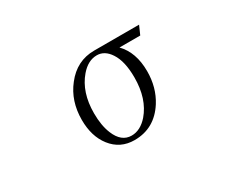

<svg xmlns="http://www.w3.org/2000/svg" viewBox="-87 -784 1174 993"><g transform="rotate(-30 500.0 -288.0)"><path d="M775.9 -489.3H651.9Q714.8 -424.8 714.8 -312Q714.8 -215.3 668 -141.1Q600.6 -35.2 481 -35.2Q396 -35.2 344.7 -101.1Q295.9 -163.6 295.9 -262.2Q295.9 -374.5 358.9 -454.1Q426.3 -541 530.8 -541H798.8ZM529.8 -513.2Q477.1 -513.2 433.6 -462.4Q367.7 -385.7 367.7 -260.3Q367.7 -187 388.7 -136.2Q418.5 -63 479.5 -63Q531.7 -63 575.7 -112.8Q641.6 -189.5 641.6 -316.9Q641.6 -413.6 607.4 -465.3Q576.2 -513.2 529.8 -513.2Z"/></g></svg>

Font: I.Ming
Style: Regular
Weight: 400
Designer: Ichiten Fonts Project
Version: Version 5.10 Mar 24, 2018